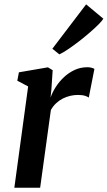

<svg xmlns="http://www.w3.org/2000/svg" viewBox="-20 -884 506 904"><path d="M47.5 0 112.5 -477 61.5 -504 69 -543.5 205.5 -567 228 -553.5 222 -463.5 218 -424.5Q226.5 -449.5 242.8 -474.8Q259 -500 281.5 -521Q304 -542 331.8 -554.8Q359.5 -567.5 391.5 -567.5Q402 -567.5 411.2 -565Q420.5 -562.5 424.5 -559.5L398 -424.5Q393.5 -428.5 380.5 -432.8Q367.5 -437 346.5 -437Q329 -437 310.8 -432.8Q292.5 -428.5 275.2 -419.8Q258 -411 243.8 -397.5Q229.5 -384 219.5 -366L169 0ZM226.5 -654.5 385.5 -863.5 466.5 -796Q461 -786 443.8 -768.8Q426.5 -751.5 402.2 -730.5Q378 -709.5 351.8 -689.2Q325.5 -669 301.2 -652.5Q277 -636 259.5 -628Z"/></svg>

Font: Merriweather SemiBold
Style: Italic
Weight: 600
Italic angle: -7.8°
Version: Version 2.101